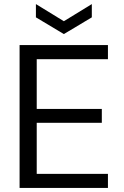

<svg xmlns="http://www.w3.org/2000/svg" viewBox="-20 -921 608 941"><path d="M76 0V-700H509V-631H160V-387H479V-319H160V-69H509V0ZM293 -754 156 -836V-901L293 -817L430 -901V-836Z"/></svg>

Font: DM Sans 11pt
Style: Regular
Weight: 400
Version: Version 4.004;gftools[0.9.30]